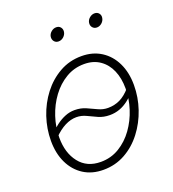

<svg xmlns="http://www.w3.org/2000/svg" viewBox="-134 -829 848 942"><g transform="rotate(-20 290.0 -357.5)"><path d="M246.1 11.2Q186.5 11.2 142.8 -16.8Q99.1 -44.9 75.2 -94.7Q51.3 -144.5 51.3 -210Q51.3 -272.9 71.5 -333.5Q91.8 -394 129.4 -442.9Q167 -491.7 218.8 -521Q270.5 -550.3 333.5 -550.3Q392.6 -550.3 436.3 -522.2Q480 -494.1 503.9 -444.3Q527.8 -394.5 527.8 -329.1Q527.8 -265.6 507.3 -205.1Q486.8 -144.5 449.2 -95.5Q411.6 -46.4 359.9 -17.6Q308.1 11.2 246.1 11.2ZM247.1 -29.8Q300.3 -29.8 343.8 -56.2Q387.2 -82.5 418.5 -126Q449.7 -169.4 466.6 -222.2Q483.4 -274.9 483.4 -327.6Q483.4 -380.9 465.8 -421.6Q448.2 -462.4 414.3 -485.8Q380.4 -509.3 332.5 -509.3Q280.3 -509.3 237.1 -483.6Q193.8 -458 162.1 -415Q130.4 -372.1 112.8 -318.8Q95.2 -265.6 95.2 -210.9Q95.2 -131.3 135 -80.6Q174.8 -29.8 247.1 -29.8ZM87.4 -215.8 69.3 -235.8Q91.3 -258.8 114.3 -276.1Q137.2 -293.5 161.4 -303.2Q185.5 -313 210.9 -313Q243.2 -313 269.3 -301.5Q295.4 -290 319.8 -278.3Q344.2 -266.6 370.6 -266.6Q404.3 -266.6 432.9 -280.3Q461.4 -293.9 489.7 -326.2L509.3 -309.1Q487.8 -283.2 465.3 -265.6Q442.9 -248 418.5 -239.3Q394 -230.5 366.7 -230.5Q334.5 -230.5 308.3 -242.2Q282.2 -253.9 258.1 -265.6Q233.9 -277.3 207.5 -277.3Q178.2 -277.3 147.9 -262Q117.7 -246.6 87.4 -215.8ZM454.1 -656.2Q439.9 -656.2 431.4 -666.5Q422.9 -676.8 425.3 -691.4Q427.7 -705.6 439.7 -715.6Q451.7 -725.6 465.8 -725.6Q480 -725.6 488.3 -715.6Q496.6 -705.6 494.1 -691.4Q491.7 -676.8 480 -666.5Q468.3 -656.2 454.1 -656.2ZM253.9 -656.2Q239.7 -656.2 231.4 -666.5Q223.1 -676.8 225.1 -691.4Q227.5 -705.6 239.5 -715.6Q251.5 -725.6 265.6 -725.6Q280.3 -725.6 288.3 -715.6Q296.4 -705.6 294.4 -691.4Q292 -676.8 280.3 -666.5Q268.6 -656.2 253.9 -656.2Z"/></g></svg>

Font: Inter 16pt ExtraLight
Style: Italic
Weight: 250
Italic angle: -9.3988°
Version: Version 4.001;git-66647c0bb